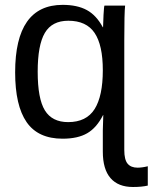

<svg xmlns="http://www.w3.org/2000/svg" viewBox="-20 -558 625 786"><path d="M400.9 -23.9V63C400.9 110.8 411.4 146.9 432.4 171.1C453.4 195.4 484 207.5 524.4 207.5C548.5 207.5 568.7 205.6 585 201.7V122.6C569.3 126.5 555.3 128.4 543 128.4C525.1 128.4 511.6 123 502.4 112.1C493.3 101.2 488.8 82.5 488.8 56.2V-391.1C488.8 -467.9 489.9 -516 492.2 -535.2H407.7C406.4 -533.5 405.1 -520.8 403.8 -496.8C402.5 -472.9 401.9 -456.1 401.9 -446.3H400.9C383.3 -479.2 361.5 -502.7 335.4 -516.8C309.4 -531 276.4 -538.1 236.3 -538.1C106.8 -538.1 42 -446 42 -261.7C42 -171.2 57.6 -103.4 88.9 -58.1C120.1 -12.9 169.3 9.8 236.3 9.8C277.7 9.8 311.2 2.4 336.9 -12.5C362.6 -27.3 384.3 -52.1 401.9 -86.9H402.8ZM400.9 -270.5C400.9 -199.9 389.6 -146.8 367.2 -111.3C344.7 -75.8 308.6 -58.1 258.8 -58.1C215.2 -58.1 183.5 -74.1 163.8 -106C144.1 -137.9 134.3 -190.8 134.3 -264.6C134.3 -337.2 144 -390.1 163.6 -423.3C183.1 -456.5 215.2 -473.1 259.8 -473.1C308.9 -473.1 344.7 -456.5 367.2 -423.3C389.6 -390.1 400.9 -339.2 400.9 -270.5Z"/></svg>

Font: Arimo
Style: Regular
Weight: 400
Designer: Steve Matteson
Foundry: Monotype Imaging Inc.
Version: Version 1.32